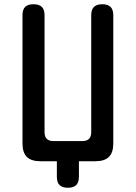

<svg xmlns="http://www.w3.org/2000/svg" viewBox="-20 -760 640 905"><path d="M248 73V0H171Q127 0 106.5 -20.5Q86 -41 86 -84V-688Q86 -715 98.5 -727.5Q111 -740 138 -740Q164 -740 177 -727.5Q190 -715 190 -688V-137Q190 -116 200.5 -105.5Q211 -95 232 -95H368Q389 -95 399.5 -105.5Q410 -116 410 -137V-688Q410 -715 423 -727.5Q436 -740 462 -740Q488 -740 501 -727.5Q514 -715 514 -688V-84Q514 -41 493.5 -20.5Q473 0 429 0H352V73Q352 100 339 112.5Q326 125 300 125Q274 125 261 112.5Q248 100 248 73Z"/></svg>

Font: Maple Mono Normal NL Medium
Style: Regular
Weight: 500
Monospace: yes
Designer: subframe7536
Version: Version 7.000